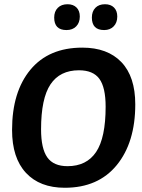

<svg xmlns="http://www.w3.org/2000/svg" viewBox="-20 -877 671 907"><path d="M299 -857Q326 -857 341.5 -841.5Q357 -826 357 -799Q357 -770 340 -752.5Q323 -735 294 -735Q236 -735 236 -794Q236 -823 253 -840Q270 -857 299 -857ZM476 -857Q503 -857 518.5 -841.5Q534 -826 534 -799Q534 -770 517 -752.5Q500 -735 472 -735Q414 -735 414 -794Q414 -823 430.5 -840Q447 -857 476 -857ZM369 -652Q488 -652 553.5 -583.5Q619 -515 619 -384Q619 -204 531.5 -97Q444 10 286 10Q168 10 102.5 -60.5Q37 -131 37 -263Q37 -443 123.5 -547.5Q210 -652 369 -652ZM353 -545Q263 -545 218.5 -478.5Q174 -412 174 -266Q174 -175 203.5 -133.5Q233 -92 299 -92Q389 -92 434 -159Q479 -226 479 -373Q479 -464 449.5 -504.5Q420 -545 353 -545Z"/></svg>

Font: Alegreya Sans SC
Style: Bold Italic
Weight: 700
Italic angle: -7°
Designer: Juan Pablo del Peral
Foundry: Huerta Tipografica
Version: Version 2.007